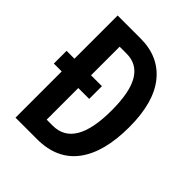

<svg xmlns="http://www.w3.org/2000/svg" viewBox="-200 -831 949 949"><g transform="rotate(45 274.0 -357.0)"><path d="M230 -714Q357 -714 428.5 -625Q500 -536 500 -365Q500 -188 429 -94Q358 0 219 0H69V-323H14V-412H69V-714ZM234 -612H185V-412H261V-323H185V-102H227Q380 -102 380 -361Q380 -490 343 -551Q306 -612 234 -612Z"/></g></svg>

Font: Noto Sans Kannada ExtraCondensed SemiBold
Style: Regular
Weight: 600
Width: 2
Designer: Jelle Bosma - Monotype Design Team
Foundry: Monotype Imaging Inc.
Version: Version 2.005; ttfautohint (v1.8.4.7-5d5b)